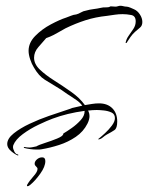

<svg xmlns="http://www.w3.org/2000/svg" viewBox="-20 -488 513 665"><path d="M126 57Q137 57 137 70Q137 89 119.5 113.5Q102 138 85 152Q79 157 76 157Q72 157 74 152Q82 138 96 122.5Q110 107 110 97Q110 93 105 88.5Q100 84 100 79Q100 71 108 64Q116 57 126 57ZM43 51Q32 47 18.5 35.5Q5 24 5 11Q5 -8 27.5 -26Q50 -44 83 -59.5Q116 -75 149.5 -86.5Q183 -98 206 -105.5Q229 -113 230 -114Q239 -116 247.5 -118Q256 -120 265 -122Q257 -133 244.5 -141.5Q232 -150 223 -156Q213 -162 203.5 -169Q194 -176 184 -182Q156 -199 135 -212Q114 -225 97 -255Q90 -266 84.5 -282.5Q79 -299 79 -312Q79 -340 102 -363.5Q125 -387 156 -403.5Q187 -420 209 -427Q218 -430 226 -433.5Q234 -437 244 -438Q252 -440 260.5 -445Q269 -450 277 -451Q291 -455 304 -456.5Q317 -458 330 -461Q338 -463 346.5 -462.5Q355 -462 361 -465L363 -466H364Q368 -466 372 -465.5Q376 -465 380 -465Q384 -465 388.5 -466.5Q393 -468 397 -468Q402 -468 407.5 -466.5Q413 -465 418 -465Q423 -465 431.5 -461.5Q440 -458 444 -456Q456 -451 464.5 -438Q473 -425 473 -412Q473 -399 465 -392.5Q457 -386 448 -378Q439 -370 432 -360Q425 -350 418 -339H415Q417 -352 425.5 -364Q434 -376 442 -388Q450 -400 450 -414Q450 -433 434.5 -436Q419 -439 405 -439Q391 -439 377.5 -437Q364 -435 350 -433Q311 -429 276.5 -418Q242 -407 207 -390Q194 -383 179.5 -374.5Q165 -366 153 -361Q146 -358 140 -356Q128 -342 113 -325Q98 -308 98 -288Q98 -266 118 -247Q138 -228 168 -209Q198 -190 227 -169.5Q256 -149 274 -124Q286 -126 298.5 -128Q311 -130 323 -130Q352 -130 369 -113Q386 -96 386 -67Q386 -44 376.5 -37.5Q367 -31 350 -22Q343 -18 336 -12Q329 -6 321 -5V-6H320V-7H321Q331 -15 344 -27Q357 -39 367.5 -53Q378 -67 378 -79Q378 -93 366 -98.5Q354 -104 339 -105.5Q324 -107 315 -107Q308 -107 300.5 -106.5Q293 -106 285 -105Q286 -104 286 -103Q286 -102 287 -101Q290 -94 290 -86Q290 -74 283 -60Q269 -32 242.5 -14Q216 4 185 14Q154 24 124 29Q120 30 116 30Q112 30 108 30Q85 30 62 24L64 21Q69 22 73.5 22.5Q78 23 82 23Q87 23 94 21.5Q101 20 106 19Q114 14 136 7Q158 0 177.5 -8Q197 -16 199 -23Q199 -26 200 -26Q212 -33 229 -45Q246 -57 259.5 -72Q273 -87 273 -102V-104Q213 -96 162 -77Q143 -70 113.5 -56Q84 -42 59 -23.5Q34 -5 26 15Q26 16 25.5 17.5Q25 19 25 21Q25 28 30 37.5Q35 47 43 47Z"/></svg>

Font: Qwitcher Grypen
Style: Regular
Weight: 400
Designer: Robert E. Leuschke
Foundry: Robert E. Leuschke
Version: Version 1.100; ttfautohint (v1.8.3)